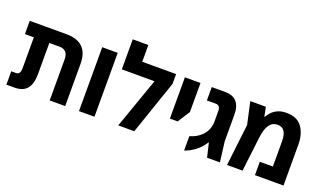

<svg xmlns="http://www.w3.org/2000/svg" viewBox="-76 -1225 2856 1700"><g transform="rotate(20 1352.5 -375.0)"><path d="M29 0V-126H73Q114 -126 114 -184V-477H30V-602H375Q583 -602 583 -397V0H437V-386Q437 -433 416 -455Q395 -477 358 -477H260V-184Q260 -92 222.5 -46Q185 0 104 0Z M713 0V-602H859V0Z M1090 -602H1409V-510L1234 0H1083L1251 -477H943V-760H1090Z M1492 -213V-602H1639V-328L1565 -213Z M1707 10V-125Q1777 -146 1820 -191Q1872 -247 1872 -324V-423Q1872 -476 1828 -476H1745V-602H1872Q2017 -602 2017 -438V-190L2041 0H1920L1889 -131H1885Q1850 -76 1803 -41Q1756 -6 1707 10Z M2447 -614Q2547 -614 2593.5 -549.5Q2640 -485 2640 -382V0H2371V-126H2494V-362Q2494 -424 2473.5 -456Q2453 -488 2408 -488Q2360 -488 2331.5 -448.5Q2303 -409 2293 -325L2254 0H2108L2154 -393L2108 -602H2255L2272 -515H2276Q2287 -535 2307.5 -558Q2328 -581 2362 -597.5Q2396 -614 2447 -614Z"/></g></svg>

Font: Noto Sans Hebrew SemiCondensed
Style: Bold
Weight: 700
Width: 4
Designer: Monotype Design Team
Foundry: Monotype Imaging Inc.
Version: Version 2.004; ttfautohint (v1.8.4.7-5d5b)